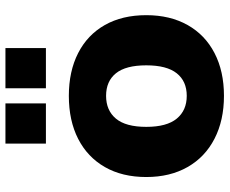

<svg xmlns="http://www.w3.org/2000/svg" viewBox="-88 -731 831 695"><g transform="rotate(-90 327.5 -383.5)"><path d="M34.2 -269.5Q34.2 -356.4 70.3 -419.4Q106.4 -482.4 172.4 -516.1Q238.3 -549.8 328.1 -549.8Q417 -549.8 482.9 -516.1Q548.8 -482.4 584.5 -419.4Q620.1 -356.4 620.1 -269.5Q620.1 -183.6 584.5 -120.1Q548.8 -56.6 482.9 -22.5Q417 11.7 328.1 11.7Q239.3 11.7 172.9 -22.5Q106.4 -56.6 70.3 -120.1Q34.2 -183.6 34.2 -269.5ZM328.1 -123Q380.9 -123 409.7 -159.2Q438.5 -195.3 438.5 -269.5Q438.5 -343.8 409.7 -379.4Q380.9 -415 328.1 -415Q275.4 -415 245.6 -379.4Q215.8 -343.8 215.8 -269.5Q215.8 -195.3 245.6 -159.2Q275.4 -123 328.1 -123ZM355.5 -779.3H501V-632.8H355.5ZM155.3 -779.3H300.8V-632.8H155.3Z"/></g></svg>

Font: Min Sans Black
Style: Regular
Weight: 900
Designer: Jinseong-Kim, NotoSansCJK, Nunito
Foundry: Jinseong-Kim
Version: Version 1.000